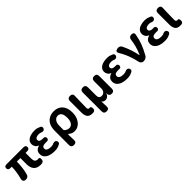

<svg xmlns="http://www.w3.org/2000/svg" viewBox="374 -2132 3892 3892"><g transform="rotate(-45 2319.5 -186.5)"><path d="M117 8Q77 8 60.5 -15Q44 -38 54 -78Q74 -152 86 -227.5Q98 -303 99 -380H55Q27 -380 11 -395Q-5 -410 -5 -436Q-5 -490 58 -490H544Q607 -490 607 -436Q607 -409 590.5 -394.5Q574 -380 548 -380H494V-216Q494 -162 515 -137Q536 -112 579 -112Q587 -112 593 -112.5Q599 -113 603 -113Q617 -113 625 -104Q633 -95 633 -68Q633 -24 611 -7.5Q589 9 548 9Q442 9 394 -47.5Q346 -104 346 -203V-380H245Q244 -284 233 -203Q222 -122 202 -53Q193 -21 171.5 -6.5Q150 8 117 8Z M934 14Q863 14 805 -5.5Q747 -25 713 -63.5Q679 -102 679 -158Q679 -216 710 -247.5Q741 -279 790 -292V-297Q747 -311 725.5 -346Q704 -381 704 -416Q704 -470 736 -505Q768 -540 821.5 -557Q875 -574 937 -574Q987 -574 1016.5 -565Q1046 -556 1079 -541Q1101 -531 1106.5 -510Q1112 -489 1099 -467Q1087 -446 1066.5 -441Q1046 -436 1023 -443Q1004 -451 991 -455.5Q978 -460 944 -460Q901 -460 874 -443.5Q847 -427 847 -396Q847 -337 940 -337Q948 -337 954 -337Q960 -337 964 -337Q987 -339 1001.5 -325Q1016 -311 1016 -286Q1016 -263 1001.5 -249.5Q987 -236 964 -237Q958 -238 945 -238Q932 -238 922 -238Q872 -238 847.5 -223Q823 -208 823 -173Q823 -138 855.5 -119Q888 -100 949 -100Q978 -100 994.5 -104.5Q1011 -109 1033 -120Q1056 -128 1077 -124.5Q1098 -121 1111 -100Q1124 -78 1119.5 -56.5Q1115 -35 1093 -24Q1067 -10 1044.5 -1.5Q1022 7 996.5 10.5Q971 14 934 14Z M1294 201Q1265 201 1247 183Q1229 165 1229 136V-273Q1229 -376 1263.5 -442.5Q1298 -509 1358 -541.5Q1418 -574 1492 -574Q1612 -574 1679.5 -498.5Q1747 -423 1747 -289Q1747 -193 1713.5 -125Q1680 -57 1627.5 -21.5Q1575 14 1516 14Q1477 14 1449 4.5Q1421 -5 1392 -29Q1368 -48 1369 -19Q1371 19 1371.5 41.5Q1372 64 1372.5 84Q1373 104 1374 136Q1376 165 1359 183Q1342 201 1313 201ZM1483 -107Q1530 -107 1563.5 -151.5Q1597 -196 1597 -287Q1597 -367 1570 -410Q1543 -453 1486 -453Q1436 -453 1401.5 -408.5Q1367 -364 1367 -283V-161Q1397 -127 1426 -117Q1455 -107 1483 -107Z M2019 14Q1935 14 1904 -33Q1873 -80 1873 -159V-495Q1873 -524 1891 -542Q1909 -560 1938 -560H1957Q1986 -560 2003.5 -542Q2021 -524 2019 -495Q2016 -404 2013.5 -318Q2011 -232 2011 -153Q2011 -126 2022.5 -116Q2034 -106 2056 -106L2062 -107Q2074 -109 2083.5 -103Q2093 -97 2095 -84L2099 -58Q2103 -34 2091.5 -13Q2080 8 2056 11Q2053 12 2044.5 13Q2036 14 2019 14Z M2254 188Q2180 188 2180 113V-424Q2180 -499 2254 -499Q2328 -499 2328 -424V-193Q2328 -104 2404 -104Q2448 -104 2476 -135Q2504 -166 2504 -217V-424Q2504 -461 2523.5 -480Q2543 -499 2578 -499Q2652 -499 2652 -424V-67Q2652 8 2581 8Q2546 8 2527 -9.5Q2508 -27 2508 -54V-88Q2497 -41 2467 -15.5Q2437 10 2400 10Q2372 10 2351 0Q2330 -10 2317 -34L2323 112Q2328 188 2254 188Z M3011 14Q2940 14 2882 -5.5Q2824 -25 2790 -63.5Q2756 -102 2756 -158Q2756 -216 2787 -247.5Q2818 -279 2867 -292V-297Q2824 -311 2802.5 -346Q2781 -381 2781 -416Q2781 -470 2813 -505Q2845 -540 2898.5 -557Q2952 -574 3014 -574Q3064 -574 3093.5 -565Q3123 -556 3156 -541Q3178 -531 3183.5 -510Q3189 -489 3176 -467Q3164 -446 3143.5 -441Q3123 -436 3100 -443Q3081 -451 3068 -455.5Q3055 -460 3021 -460Q2978 -460 2951 -443.5Q2924 -427 2924 -396Q2924 -337 3017 -337Q3025 -337 3031 -337Q3037 -337 3041 -337Q3064 -339 3078.5 -325Q3093 -311 3093 -286Q3093 -263 3078.5 -249.5Q3064 -236 3041 -237Q3035 -238 3022 -238Q3009 -238 2999 -238Q2949 -238 2924.5 -223Q2900 -208 2900 -173Q2900 -138 2932.5 -119Q2965 -100 3026 -100Q3055 -100 3071.5 -104.5Q3088 -109 3110 -120Q3133 -128 3154 -124.5Q3175 -121 3188 -100Q3201 -78 3196.5 -56.5Q3192 -35 3170 -24Q3144 -10 3121.5 -1.5Q3099 7 3073.5 10.5Q3048 14 3011 14Z M3500 0Q3470 0 3449.5 -18Q3429 -36 3422 -64Q3402 -155 3379 -225Q3356 -295 3327 -357Q3298 -419 3258 -485Q3244 -510 3252 -529Q3260 -548 3288 -554L3312 -560Q3340 -565 3366 -553.5Q3392 -542 3404 -516Q3445 -435 3477 -340Q3509 -245 3528 -149H3533Q3576 -247 3597.5 -328.5Q3619 -410 3629 -495Q3633 -524 3652.5 -542Q3672 -560 3701 -560H3717Q3746 -560 3761 -542.5Q3776 -525 3770 -496Q3758 -433 3744.5 -381Q3731 -329 3712.5 -280Q3694 -231 3668.5 -177Q3643 -123 3607 -57Q3593 -32 3565.5 -16Q3538 0 3509 0Z M4094 14Q4023 14 3965 -5.5Q3907 -25 3873 -63.5Q3839 -102 3839 -158Q3839 -216 3870 -247.5Q3901 -279 3950 -292V-297Q3907 -311 3885.5 -346Q3864 -381 3864 -416Q3864 -470 3896 -505Q3928 -540 3981.5 -557Q4035 -574 4097 -574Q4147 -574 4176.5 -565Q4206 -556 4239 -541Q4261 -531 4266.5 -510Q4272 -489 4259 -467Q4247 -446 4226.5 -441Q4206 -436 4183 -443Q4164 -451 4151 -455.5Q4138 -460 4104 -460Q4061 -460 4034 -443.5Q4007 -427 4007 -396Q4007 -337 4100 -337Q4108 -337 4114 -337Q4120 -337 4124 -337Q4147 -339 4161.5 -325Q4176 -311 4176 -286Q4176 -263 4161.5 -249.5Q4147 -236 4124 -237Q4118 -238 4105 -238Q4092 -238 4082 -238Q4032 -238 4007.5 -223Q3983 -208 3983 -173Q3983 -138 4015.5 -119Q4048 -100 4109 -100Q4138 -100 4154.5 -104.5Q4171 -109 4193 -120Q4216 -128 4237 -124.5Q4258 -121 4271 -100Q4284 -78 4279.5 -56.5Q4275 -35 4253 -24Q4227 -10 4204.5 -1.5Q4182 7 4156.5 10.5Q4131 14 4094 14Z M4540 14Q4456 14 4425 -33Q4394 -80 4394 -159V-495Q4394 -524 4412 -542Q4430 -560 4459 -560H4478Q4507 -560 4524.5 -542Q4542 -524 4540 -495Q4537 -404 4534.5 -318Q4532 -232 4532 -153Q4532 -126 4543.5 -116Q4555 -106 4577 -106L4583 -107Q4595 -109 4604.5 -103Q4614 -97 4616 -84L4620 -58Q4624 -34 4612.5 -13Q4601 8 4577 11Q4574 12 4565.5 13Q4557 14 4540 14Z"/></g></svg>

Font: Chiron GoRound TC
Style: Bold
Weight: 700
Designer: Ryoko NISHIZUKA 西塚涼子 (kana, bopomofo & ideographs); Paul D. Hunt (Latin, Greek & Cyrillic); Sandoll Communications 산돌커뮤니
Foundry: Adobe
Version: Version 1.000;hotconv 1.1.1;makeotfexe 2.6.0